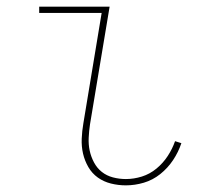

<svg xmlns="http://www.w3.org/2000/svg" viewBox="-20 -550 640 578"><path d="M359 8Q336 8 314 2.5Q292 -3 274.5 -15.5Q257 -28 246 -47Q235 -66 230 -87.5Q225 -109 226 -132.5Q227 -156 231 -179L286 -511H98V-530H310L251 -176Q248 -156 247 -135.5Q246 -115 250 -96.5Q254 -78 263 -61Q272 -44 286.5 -32.5Q301 -21 320 -16Q339 -11 359 -11Q383 -11 407 -18.5Q431 -26 451 -42.5Q471 -59 485 -80.5Q499 -102 507 -125L526 -119Q517 -92 501 -68Q485 -44 462.5 -26Q440 -8 413 0Q386 8 359 8Z"/></svg>

Font: Iosevka Curly Thin Extended
Style: Italic
Weight: 100
Width: 7
Italic angle: -9°
Monospace: yes
Designer: Belleve Invis
Foundry: Belleve Invis
Version: Version 11.1.0; ttfautohint (v1.8.3)